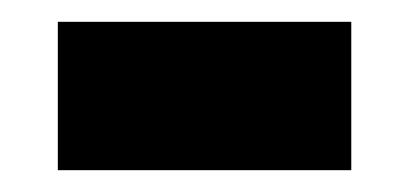

<svg xmlns="http://www.w3.org/2000/svg" viewBox="-20 -356 375 176"><path d="M33 -336H302V-200H33Z"/></svg>

Font: Noto Sans Syriac Eastern ExtraBold
Style: Regular
Weight: 800
Designer: Patrick Giasson and the Monotype Design Team
Foundry: Monotype Imaging Inc.
Version: Version 3.001